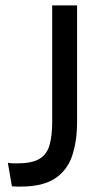

<svg xmlns="http://www.w3.org/2000/svg" viewBox="-20 -680 387 710"><path d="M24 9 9 -78Q20 -76 29 -76Q38 -76 45 -76Q99 -76 126.5 -93Q154 -110 163.5 -144.5Q173 -179 173 -230V-660H265V-229Q265 -157 246.5 -103Q228 -49 182.5 -19.5Q137 10 57 10Q51 10 43 10Q35 10 24 9Z"/></svg>

Font: Bricolage Grotesque 17pt
Style: Regular
Weight: 400
Version: Version 1.001;gftools[0.9.33.dev8+g029e19f]